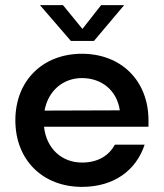

<svg xmlns="http://www.w3.org/2000/svg" viewBox="-20 -720 640 750"><path d="M347 -560 465 -700H375L302 -607L226 -700H136L257 -560ZM40 -250C40 -94 148 10 300 10C426 10 512 -55 545 -155H429C405 -112 363 -85 300 -85C222 -85 161 -139 152 -225H560V-250C560 -406 452 -510 300 -510C148 -510 40 -406 40 -250ZM154 -288C168 -366 227 -415 300 -415C378 -415 437 -366 448 -289Z"/></svg>

Font: Goli Medium
Style: Regular
Weight: 500
Designer: jaikishan Patel
Foundry: MagicType
Version: Version 1.000;Glyphs 3.2 (3242)